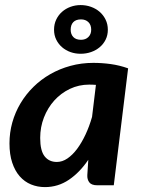

<svg xmlns="http://www.w3.org/2000/svg" viewBox="-20 -745 568 772"><path d="M437.5 0H371.6Q347.7 0 338.9 -12Q330.1 -23.9 331.1 -41L335 -102.5Q300.8 -51.8 257.1 -22.2Q213.4 7.3 160.6 7.3Q130.9 7.3 104.7 -3.4Q78.6 -14.2 59.3 -36.1Q40 -58.1 29.1 -91.1Q18.1 -124 18.1 -168.5Q18.1 -211.9 29.5 -252.7Q41 -293.5 62.5 -329.6Q84 -365.7 114.3 -395.5Q144.5 -425.3 182.1 -446.8Q219.7 -468.3 263.4 -480.2Q307.1 -492.2 355.5 -492.2Q390.6 -492.2 425.8 -487.3Q460.9 -482.4 495.1 -470.2ZM208.5 -93.8Q230.5 -93.8 251.2 -107.9Q272 -122.1 290.3 -146.7Q308.6 -171.4 324 -204.3Q339.4 -237.3 350.1 -274.9L365.7 -403.8Q358.9 -404.3 352.1 -404.5Q345.2 -404.8 338.9 -404.8Q296.9 -404.8 260.7 -387.5Q224.6 -370.1 198.2 -340.8Q171.9 -311.5 156.7 -272.7Q141.6 -233.9 141.6 -190.4Q141.6 -139.2 159.4 -116.5Q177.2 -93.8 208.5 -93.8ZM197.3 -625.5Q197.3 -647.9 206.1 -666.3Q214.8 -684.6 229.5 -697.5Q244.1 -710.4 263.4 -717.5Q282.7 -724.6 304.2 -724.6Q326.2 -724.6 345.9 -717.5Q365.7 -710.4 380.6 -697.5Q395.5 -684.6 404.5 -666.3Q413.6 -647.9 413.6 -625.5Q413.6 -603.5 404.8 -585.7Q396 -567.9 380.9 -555.2Q365.7 -542.5 345.9 -535.6Q326.2 -528.8 304.2 -528.8Q282.7 -528.8 263.4 -535.6Q244.1 -542.5 229.5 -555.2Q214.8 -567.9 206.1 -585.7Q197.3 -603.5 197.3 -625.5ZM264.2 -625.5Q264.2 -607.4 274.7 -596.2Q285.2 -585 305.7 -585Q324.2 -585 335.4 -596.2Q346.7 -607.4 346.7 -625.5Q346.7 -645 335.4 -656Q324.2 -667 305.7 -667Q285.2 -667 274.7 -656Q264.2 -645 264.2 -625.5Z"/></svg>

Font: Carlito
Style: Bold Italic
Weight: 700
Italic angle: -7°
Designer: Lukasz Dziedzic
Foundry: tyPoland Lukasz Dziedzic
Version: Version 1.104